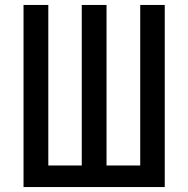

<svg xmlns="http://www.w3.org/2000/svg" viewBox="-20 -755 760 775"><path d="M75 0H645V-735H546V-87H410V-735H310V-87H175V-735H75Z"/></svg>

Font: Iosevka Sparkle Medium
Style: Regular
Weight: 500
Designer: Belleve Invis
Foundry: Belleve Invis
Version: Version 4.5.0; ttfautohint (v1.8.3)